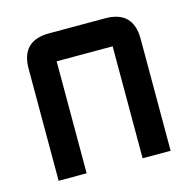

<svg xmlns="http://www.w3.org/2000/svg" viewBox="-79 -567 647 647"><g transform="rotate(-15 244.0 -244.0)"><path d="M341.8 -390.6H146.5V0H48.8V-390.6Q48.8 -488.3 146.5 -488.3H341.8Q439.5 -488.3 439.5 -390.6V0H341.8Z"/></g></svg>

Font: BabelStone Runic Norn
Style: Regular
Weight: 400
Designer: Andrew West
Foundry: BabelStone
Version: Version 3.002 March 14, 2022